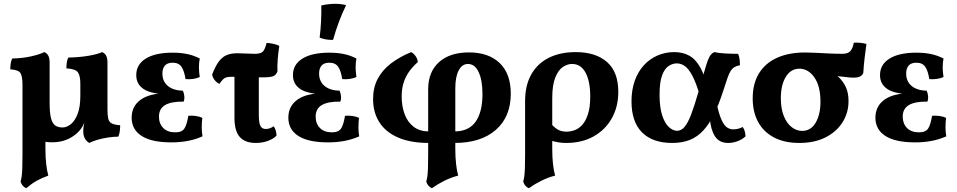

<svg xmlns="http://www.w3.org/2000/svg" viewBox="-20 -740 5016 1006"><path d="M218 -107V40Q218 84 222.1 119.7Q226.1 155.5 233.1 180.1Q198.1 192.8 172.6 207Q147.1 221.2 117.2 246.2Q105.5 241.1 98.4 232Q91.3 222.9 87.8 211.6Q91.9 197.2 93.9 181.5Q95.9 165.8 96.8 139.7Q97.8 113.6 97.8 68.3V-190.4ZM447.5 9Q432.8 0.3 424.5 -14.7Q416.3 -29.6 416.3 -53.6Q416.3 -65.5 418.3 -79.1Q420.4 -92.6 426 -113.3Q431.6 -133.9 440.9 -167.3H543.1Q543.1 -136 547.1 -118.4Q551.1 -100.8 565.6 -93.3Q580.1 -85.8 609.6 -83.8Q609.6 -69.1 607.8 -53.7Q606 -38.2 599.9 -24.1Q571.9 -23.6 544.5 -19.3Q517 -15 492.2 -8Q467.4 -1 447.5 9ZM400.9 -301.3Q400.9 -343.6 388.1 -361.3Q375.4 -379.1 328 -381.7Q328 -396.9 329.8 -411.4Q331.5 -425.9 338.1 -438.5Q395.4 -439.5 443.6 -447.7Q491.8 -456 514.8 -467Q528 -461.9 535.6 -449.3Q543.1 -436.6 543.1 -412.6V-133.5L421.8 -97.6Q409.2 -64.8 382.5 -41.3Q357.1 -18.9 325.2 -6.7Q293.4 5.6 253.2 5.6Q178 5.6 137.9 -34Q97.8 -73.5 97.8 -177.7V-296.3Q97.8 -338.6 87.6 -356.3Q77.3 -374.1 33.9 -376.7Q33.9 -391.9 35.9 -406.4Q38 -420.9 44 -433.5Q97.5 -434.5 142.9 -444.7Q188.3 -455 211.8 -467Q225 -461.9 232.5 -449.3Q240 -436.6 240 -412.6V-200.2Q240 -150.2 247 -122.1Q253.9 -93.9 268.7 -83Q283.5 -72.1 307.6 -72.1Q329.9 -72.1 351.5 -89.6Q373.1 -107.1 387 -143.8Q400.9 -180.5 400.9 -237.4Z M878 6Q774.7 6 722.3 -27.6Q669.8 -61.1 669.8 -123.6Q669.8 -183.5 717.2 -217.7Q764.7 -251.9 857.8 -251.9V-246.9Q773.6 -246.9 733.8 -272.6Q693.9 -298.4 693.9 -346.3Q693.9 -402 743.7 -433Q793.4 -464 884.4 -464Q926.2 -464 960.3 -457Q994.4 -450 1026.6 -433.5Q1022 -410 1022.3 -386Q1022.6 -361.9 1026.6 -336.3Q1011.5 -329.2 990.9 -326.4Q970.4 -323.6 952.1 -325.6Q945.3 -369.4 930.7 -390.4Q916.1 -411.4 884.8 -411.4Q856.6 -411.4 843.7 -396.2Q830.9 -381.1 830.9 -354.9Q830.9 -313.6 859.3 -289.9Q887.6 -266.1 938.4 -264.7Q944.5 -251.4 945.8 -235.5Q947.1 -219.6 942 -207.5Q877 -208.5 844.9 -189.4Q812.9 -170.3 812.9 -128.7Q812.9 -92.4 835.2 -69.5Q857.6 -46.6 898.2 -46.6Q932.8 -46.6 946 -66.5Q959.1 -86.3 966.6 -133.2Q984.8 -135.2 1005.4 -132.4Q1026 -129.7 1040.1 -122Q1037 -96.6 1037 -72.5Q1037 -48.5 1041.1 -25.5Q1003.3 -9 963.2 -1.5Q923.1 6 878 6Z M1129.4 -300.6Q1114.1 -307.9 1104 -321.4Q1093.8 -334.9 1091.4 -349.3Q1108.1 -392.5 1125.9 -416.8Q1143.7 -441.1 1167 -451Q1190.3 -461 1223.1 -461Q1246.1 -461 1270.7 -459.5Q1295.3 -458 1314.7 -458Q1345 -458 1356.5 -468.9Q1368.1 -479.9 1377.1 -515.3Q1394.3 -514.3 1413.1 -510.2Q1431.9 -506.2 1443.5 -499.6Q1437.5 -464.2 1435.1 -428.4Q1432.6 -392.5 1433.7 -365.5Q1426.5 -347.1 1411.7 -340.8Q1396.8 -334.6 1354.4 -334.6Q1329.9 -334.6 1300.1 -335.6Q1270.2 -336.6 1242.4 -337.1Q1214.6 -337.6 1193.6 -337.6Q1177 -337.6 1167.2 -335.1Q1157.4 -332.6 1149.4 -324.9Q1141.4 -317.1 1129.4 -300.6ZM1319.8 9Q1264.9 9 1236.7 -21.9Q1208.5 -52.8 1208.5 -123V-356H1336.1V-139.3Q1336.1 -94.6 1344.8 -79.4Q1353.4 -64.2 1372.3 -64.2Q1394.3 -64.2 1413.8 -78.5Q1427.9 -59.8 1428.8 -29.3Q1413.2 -12.9 1384.1 -1.9Q1354.9 9 1319.8 9Z M1699 6Q1595.7 6 1543.3 -27.6Q1490.8 -61.1 1490.8 -123.6Q1490.8 -183.5 1538.2 -217.7Q1585.7 -251.9 1678.8 -251.9V-246.9Q1594.6 -246.9 1554.8 -272.6Q1514.9 -298.4 1514.9 -346.3Q1514.9 -402 1564.7 -433Q1614.4 -464 1705.4 -464Q1747.2 -464 1781.3 -457Q1815.4 -450 1847.6 -433.5Q1843 -410 1843.3 -386Q1843.6 -361.9 1847.6 -336.3Q1832.5 -329.2 1811.9 -326.4Q1791.4 -323.6 1773.1 -325.6Q1766.3 -369.4 1751.7 -390.4Q1737.1 -411.4 1705.8 -411.4Q1677.6 -411.4 1664.7 -396.2Q1651.9 -381.1 1651.9 -354.9Q1651.9 -313.6 1680.3 -289.9Q1708.6 -266.1 1759.4 -264.7Q1765.5 -251.4 1766.8 -235.5Q1768.1 -219.6 1763 -207.5Q1698 -208.5 1665.9 -189.4Q1633.9 -170.3 1633.9 -128.7Q1633.9 -92.4 1656.2 -69.5Q1678.6 -46.6 1719.2 -46.6Q1753.8 -46.6 1767 -66.5Q1780.1 -86.3 1787.6 -133.2Q1805.8 -135.2 1826.4 -132.4Q1847 -129.7 1861.1 -122Q1858 -96.6 1858 -72.5Q1858 -48.5 1862.1 -25.5Q1824.3 -9 1784.2 -1.5Q1744.1 6 1699 6ZM1725.1 -531Q1703.8 -530.5 1687.2 -533.6Q1670.6 -536.7 1654.8 -542.8Q1659.9 -583.5 1662.2 -628.5Q1664.5 -673.5 1663.4 -711.4Q1681.2 -715.4 1699.5 -717.7Q1717.7 -720 1735.5 -720Q1768.8 -720 1793.4 -713Q1771.8 -668.4 1755.2 -623.8Q1738.6 -579.3 1725.1 -531Z M2242.8 246.2Q2231.1 241.1 2224 232Q2216.9 222.9 2213.4 211.6Q2217.5 197.2 2219.5 181.7Q2221.5 166.3 2222.4 140.2Q2223.4 114.2 2223.4 69.3V-271.4Q2223.4 -363.2 2280.1 -414.3Q2336.7 -465.4 2437.1 -465.4Q2540.2 -465.4 2598.3 -409.5Q2656.3 -353.6 2656.3 -249.4Q2656.3 -128 2578 -59.5Q2499.6 9 2361.8 9V-51.5Q2435.8 -51.5 2471.9 -102.1Q2507.9 -152.7 2507.9 -246.8Q2507.9 -320.2 2487.8 -362.5Q2467.7 -404.9 2432.1 -404.9Q2401.3 -404.9 2383.5 -371.3Q2365.6 -337.7 2365.6 -277.4V40Q2365.6 84 2369.7 119.7Q2373.7 155.5 2380.7 180.1Q2344.1 189.4 2309 206.8Q2273.9 224.1 2242.8 246.2ZM2227.4 9Q2130.9 9 2065.7 -19.4Q2000.4 -47.9 1967.6 -99.6Q1934.8 -151.3 1934.8 -220.3Q1934.8 -280.8 1958.8 -326.5Q1982.8 -372.3 2027.6 -406.9Q2072.4 -441.4 2134.2 -467Q2147.9 -459.9 2157.5 -446.1Q2167.2 -432.3 2169.2 -415Q2137.3 -386.3 2118.7 -357.4Q2100.2 -328.5 2092.4 -298.5Q2084.6 -268.6 2084.6 -235.2Q2084.6 -184.2 2099.8 -142.6Q2114.9 -101.1 2146.8 -76.3Q2178.6 -51.5 2227.4 -51.5Z M2996.5 -467Q3101.6 -467 3160.6 -414.9Q3219.6 -362.8 3219.6 -259.1Q3219.6 -180.5 3185.5 -120Q3151.4 -59.5 3090.1 -25.2Q3028.9 9 2946.6 9Q2923.8 9 2904.7 5.6Q2885.5 2.1 2862.7 -4.3V-97.5Q2880 -75.4 2899.9 -62.8Q2919.7 -50.1 2948.6 -50.1Q2967.5 -50.1 2989.1 -57.3Q3010.6 -64.5 3029.5 -84.4Q3048.3 -104.4 3060.4 -141Q3072.6 -177.7 3072.6 -235.6Q3072.6 -285.2 3062.3 -323.3Q3051.9 -361.5 3030.9 -383.2Q3009.9 -404.9 2977.5 -404.9Q2952.5 -404.9 2928.4 -388.4Q2904.3 -371.9 2888.9 -332.4Q2873.5 -293 2873.5 -225.2V40Q2873.5 84 2877.5 119.7Q2881.6 155.5 2888.6 180.1Q2852 189.4 2816.9 206.8Q2781.8 224.1 2750.7 246.2Q2739 241.1 2731.9 232Q2724.8 222.9 2721.3 211.6Q2725.3 197.2 2727.3 181.7Q2729.3 166.3 2730.3 140.2Q2731.3 114.2 2731.3 69.3V-210.4Q2731.3 -292.5 2763.4 -349.7Q2795.4 -406.8 2855 -436.9Q2914.6 -467 2996.5 -467Z M3501.8 9Q3399.2 9 3344 -46.4Q3288.8 -101.7 3288.8 -209.1Q3288.8 -269.4 3306 -317.2Q3323.1 -365 3353.8 -398.4Q3384.5 -431.7 3425.4 -449.4Q3466.2 -467 3513.1 -467Q3557.4 -467 3591.3 -448.4Q3625.2 -429.7 3649.7 -385.6Q3674.2 -341.6 3690.9 -264.2L3646.2 -241.5Q3627.2 -306.9 3607.7 -343.2Q3588.2 -379.6 3568.3 -393.7Q3548.4 -407.9 3525.6 -407.9Q3504.8 -407.9 3483.7 -394.5Q3462.6 -381.1 3449.2 -345.5Q3435.8 -310 3435.8 -243.7Q3435.8 -178.3 3449.4 -136.3Q3463 -94.4 3484.4 -74.5Q3505.7 -54.7 3527.3 -54.7Q3549.4 -54.7 3566.9 -75.3Q3584.5 -95.9 3601.9 -141.8Q3619.3 -187.6 3640.7 -262.9Q3659.5 -326.8 3670.4 -365.3Q3681.2 -403.8 3688.9 -424Q3696.6 -444.3 3704.1 -453.1Q3711.7 -461.9 3722.7 -467Q3743.5 -462 3778.3 -460Q3813.2 -458 3847.3 -458Q3853 -445.8 3855 -430.1Q3857 -414.4 3857 -398.3Q3839.1 -394.7 3827.7 -388Q3816.2 -381.2 3807.5 -366.9Q3798.8 -352.6 3790.2 -327Q3781.5 -301.4 3768.2 -260.3Q3745.2 -189.6 3720 -138.9Q3694.8 -88.3 3664.2 -55.5Q3633.6 -22.6 3594.2 -6.8Q3554.8 9 3501.8 9ZM3794.9 9Q3748.3 9 3725.9 -26.2Q3703.5 -61.5 3699.3 -120.1L3735.8 -194Q3748.3 -137.2 3762 -108.9Q3775.7 -80.5 3790.7 -71.4Q3805.7 -62.2 3821.6 -62.2Q3848.7 -62.2 3871.2 -74.7Q3885.2 -56 3886.2 -25.5Q3869.5 -9.5 3844.7 -0.2Q3819.9 9 3794.9 9Z M4167.7 9Q4090.7 9 4036 -19.5Q3981.3 -48 3952.6 -100.4Q3923.8 -152.9 3923.8 -224.4Q3923.8 -302.2 3956.9 -355.9Q3990.1 -409.7 4051.8 -437.4Q4113.5 -465 4198.2 -465Q4222.7 -465 4255 -463.3Q4287.3 -461.6 4323.6 -459.8Q4359.9 -458.1 4395.2 -458.1Q4423.9 -458.1 4436.4 -473.4Q4449 -488.8 4453.4 -516.3Q4469.7 -517.4 4487.9 -515.6Q4506.1 -513.8 4519.8 -509.7Q4514.9 -475.6 4510.1 -435Q4505.3 -394.3 4503.3 -357.4Q4497.3 -344.2 4485 -338.7Q4472.8 -333.1 4453.8 -333.1Q4432.2 -333.1 4402.5 -337.4Q4372.7 -341.7 4330.1 -342.7L4324.6 -372.1Q4351.9 -356.6 4374.9 -335.1Q4397.9 -313.7 4411.9 -283.5Q4425.9 -253.3 4425.9 -210.3Q4425.9 -149.3 4394.5 -99.3Q4363.2 -49.4 4305.4 -20.2Q4247.6 9 4167.7 9ZM4182.9 -54.1Q4228 -54.1 4253.4 -96.6Q4278.9 -139.1 4278.9 -207.7Q4278.9 -289.1 4246.8 -334.6Q4214.7 -380.1 4168.7 -380.1Q4123.6 -380.1 4097.4 -337.5Q4071.3 -294.9 4071.3 -225.3Q4071.3 -169.9 4087 -131.6Q4102.6 -93.3 4128.2 -73.7Q4153.8 -54.1 4182.9 -54.1Z M4775 6Q4671.7 6 4619.3 -27.6Q4566.8 -61.1 4566.8 -123.6Q4566.8 -183.5 4614.2 -217.7Q4661.7 -251.9 4754.8 -251.9V-246.9Q4670.6 -246.9 4630.8 -272.6Q4590.9 -298.4 4590.9 -346.3Q4590.9 -402 4640.7 -433Q4690.4 -464 4781.4 -464Q4823.2 -464 4857.3 -457Q4891.4 -450 4923.6 -433.5Q4919 -410 4919.3 -386Q4919.6 -361.9 4923.6 -336.3Q4908.5 -329.2 4887.9 -326.4Q4867.4 -323.6 4849.1 -325.6Q4842.3 -369.4 4827.7 -390.4Q4813.1 -411.4 4781.8 -411.4Q4753.6 -411.4 4740.7 -396.2Q4727.9 -381.1 4727.9 -354.9Q4727.9 -313.6 4756.3 -289.9Q4784.6 -266.1 4835.4 -264.7Q4841.5 -251.4 4842.8 -235.5Q4844.1 -219.6 4839 -207.5Q4774 -208.5 4741.9 -189.4Q4709.9 -170.3 4709.9 -128.7Q4709.9 -92.4 4732.2 -69.5Q4754.6 -46.6 4795.2 -46.6Q4829.8 -46.6 4843 -66.5Q4856.1 -86.3 4863.6 -133.2Q4881.8 -135.2 4902.4 -132.4Q4923 -129.7 4937.1 -122Q4934 -96.6 4934 -72.5Q4934 -48.5 4938.1 -25.5Q4900.3 -9 4860.2 -1.5Q4820.1 6 4775 6Z"/></svg>

Font: Vollkorn
Style: Regular
Weight: 400
Designer: Friedrich Althausen
Foundry: Friedrich Althausen
Version: Version 5.001